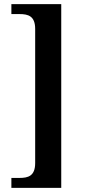

<svg xmlns="http://www.w3.org/2000/svg" viewBox="-20 -780 409 928"><path d="M35 128H276V-760H35V-712H74C116 -712 150 -703 150 -640V8C150 71 116 80 74 80H35Z"/></svg>

Font: Noto Serif Khmer SemiCondensed SemiBold
Style: Regular
Weight: 600
Width: 4
Designer: Danh Hong and the Monotype Design Team
Foundry: Monotype Imaging Inc.
Version: Version 2.004